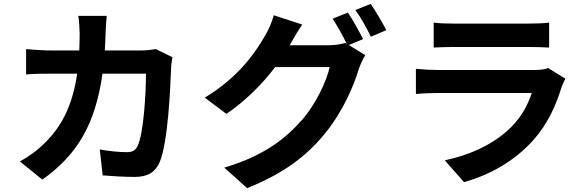

<svg xmlns="http://www.w3.org/2000/svg" viewBox="-20 -884 3040 993"><path d="M786 -630C761 -626 735 -623 710 -623H522C524 -652 525 -682 526 -713C527 -737 529 -779 532 -802H385C389 -778 392 -732 392 -710C392 -680 391 -651 390 -623H247C209 -623 157 -626 115 -630V-499C158 -503 213 -503 247 -503H379C357 -351 307 -239 214 -147C174 -106 125 -72 83 -49L199 45C378 -82 473 -239 510 -503H735C735 -395 722 -195 693 -132C682 -108 668 -97 636 -97C597 -97 545 -102 496 -111L511 23C560 27 620 31 677 31C746 31 784 5 806 -46C849 -148 861 -427 865 -535C865 -546 869 -571 872 -588Z M1858 -682C1839 -719 1804 -783 1779 -819L1700 -787C1725 -751 1753 -698 1773 -658L1766 -662C1744 -655 1710 -650 1679 -650H1478L1481 -655C1493 -677 1519 -722 1543 -757L1396 -805C1387 -771 1367 -725 1351 -700C1302 -614 1215 -485 1039 -379L1151 -295C1250 -362 1337 -450 1403 -537H1685C1669 -463 1611 -342 1543 -265C1455 -165 1344 -78 1140 -17L1258 89C1446 14 1566 -77 1661 -194C1752 -305 1809 -438 1836 -528C1844 -552 1858 -580 1869 -599L1784 -651ZM1818 -832C1846 -794 1878 -736 1898 -694L1978 -728C1960 -763 1923 -827 1897 -864Z M2815 -532C2801 -526 2774 -522 2742 -522H2247C2216 -522 2173 -524 2131 -528V-398C2173 -402 2223 -403 2247 -403H2730C2712 -347 2681 -285 2627 -230C2551 -152 2431 -86 2280 -55L2380 58C2508 22 2636 -46 2737 -158C2812 -241 2855 -338 2885 -435C2889 -446 2897 -464 2904 -477ZM2223 -638C2252 -640 2295 -641 2327 -641H2710C2746 -641 2793 -640 2820 -638V-767C2792 -763 2743 -762 2712 -762H2327C2293 -762 2251 -763 2223 -767Z"/></svg>

Font: Noto Sans CJK JP Bold
Style: Regular
Weight: 700
Designer: Ryoko NISHIZUKA (kana & ideographs); Paul D. Hunt (Latin, Greek & Cyrillic); Wenlong ZHANG (bopomofo); Sandoll Communica
Foundry: Adobe Systems Incorporated
Version: Version 1.004;PS 1.004;hotconv 1.0.82;makeotf.lib2.5.63406